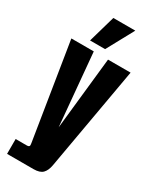

<svg xmlns="http://www.w3.org/2000/svg" viewBox="-273 -1052 1006 1242"><g transform="rotate(30 230.5 -430.5)"><path d="M21 122.1V11.2H105Q124 11.2 124 -2Q124 -8.8 122.6 -16.1L7.8 -732.4H175.3L224.1 -193.4L281.7 -732.4H450.2L314.5 38.1Q307.1 79.6 286.4 100.8Q265.6 122.1 218.3 122.1ZM231.4 -781.7H119.1L176.8 -982.9H340.8Z"/></g></svg>

Font: webenart
Style: Regular
Weight: 400
Designer: Vernon Adams
Foundry: Vernon Adams
Version: Version 2.116; ttfautohint (v1.8.3)